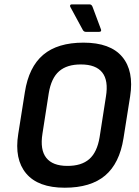

<svg xmlns="http://www.w3.org/2000/svg" viewBox="-20 -865 647 896"><path d="M282.2 11Q157.9 11 102.1 -55.5Q46.3 -122 65.1 -239.5L96.1 -435.2Q114.5 -552.3 181.6 -609.2Q248.7 -666 369.5 -666Q494.7 -666 550.2 -600Q605.8 -534 587.3 -415.5L556.3 -219.8Q537.8 -102.7 470.6 -45.8Q403.3 11 282.2 11ZM294.1 -90.8Q359.8 -90.4 396.6 -122.5Q433.3 -154.6 444.9 -225.1L474.3 -414Q486.8 -489.5 457.1 -526.8Q427.4 -564.2 357.9 -564.2Q292.6 -564.6 255.8 -532.5Q219 -500.4 207.5 -429.9L178.1 -241Q166.2 -166.2 195.9 -128.5Q225.6 -90.8 294.1 -90.8ZM380.7 -716.3Q370.6 -716.3 365.4 -727.1L307.8 -833.4Q306.1 -837.8 307.7 -841.2Q309.4 -844.6 314.8 -844.6H397.9Q407.4 -844.6 411.8 -833.4L451.5 -727.1Q454.5 -716.3 442 -716.3Z"/></svg>

Font: Sofia Sans Semi Condensed
Style: Italic
Weight: 400
Italic angle: -9°
Designer: Botio Nikoltchev, Ani Petrova
Foundry: lettersoup
Version: Version 4.101